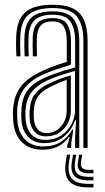

<svg xmlns="http://www.w3.org/2000/svg" viewBox="-20 -628 444 815"><path d="M334 0V-453.5Q334 -523 306.1 -558.4Q278.2 -593.8 204 -593.8Q138.5 -593.8 103.9 -567.8Q69.2 -541.8 66.2 -473.8Q65.5 -451.8 65.6 -431.1Q65.8 -410.5 67 -388.8H49.8Q48.2 -412.8 48 -432.5Q47.8 -452.2 48.8 -474.5Q51.8 -545.8 88.2 -576.8Q124.8 -607.8 204 -607.8Q261.2 -607.8 293.4 -590.1Q325.5 -572.5 338.6 -538.1Q351.8 -503.8 351.8 -453.5V0ZM172 -34.2Q211.2 -34.2 239.5 -52.8Q267.8 -71.2 283.1 -100.1Q298.5 -129 298.5 -159.8V-326.8Q267.2 -318.5 234.1 -307.4Q201 -296.2 178.8 -285.8Q135 -264.8 113.4 -236Q91.8 -207.2 88.2 -159Q87.5 -147.2 87.8 -137.8Q88 -128.2 88.8 -117.5Q93 -79 114.2 -56.6Q135.5 -34.2 172 -34.2ZM175.5 -49.2Q144.8 -49.2 126.9 -68.8Q109 -88.2 106.2 -119.5Q105.5 -128.5 105.4 -138.1Q105.2 -147.8 105.8 -157.2Q108.2 -202.2 127.8 -227.9Q147.2 -253.5 185 -272Q209.5 -283.8 232 -292.2Q254.5 -300.8 280.8 -308.2V-158.5Q280.8 -130 267.8 -105Q254.8 -80 231.2 -64.6Q207.8 -49.2 175.5 -49.2ZM177.5 -63Q202.2 -63 221.5 -75.9Q240.8 -88.8 251.9 -110.2Q263 -131.8 263 -157.2V-289.2Q245 -282.8 227.9 -275.4Q210.8 -268 191.8 -258.5Q156.2 -240.5 140.6 -217.5Q125 -194.5 123.2 -156.5Q123 -147 123.1 -138.1Q123.2 -129.2 124 -120.8Q126 -96 139.9 -79.5Q153.8 -63 177.5 -63ZM159 7.5Q106.2 7.5 73.6 -24Q41 -55.5 36 -114Q35 -126.5 35 -138.5Q35 -150.5 35.5 -163.8Q39 -221.5 67.6 -259.6Q96.2 -297.8 159.5 -326.8Q174.5 -333.8 189.9 -340Q205.2 -346.2 223.2 -352.6Q241.2 -359 263.5 -365.5V-453.5Q263.5 -492.2 250.9 -514.8Q238.2 -537.2 204 -537.2Q170 -537.2 154 -520.4Q138 -503.5 136.5 -469.5Q136 -457.2 136 -434.8Q136 -412.2 137 -388.8H119.5Q118.5 -411.2 118.5 -433.5Q118.5 -455.8 119 -470.8Q120.8 -513.5 141.6 -532.4Q162.5 -551.2 204 -551.2Q249.2 -551.2 265.2 -524.9Q281.2 -498.5 281.2 -453.5V-353.5Q249.8 -344 219.2 -333.5Q188.8 -323 166 -313.2Q111.5 -289 83.5 -252.6Q55.5 -216.2 53 -162.5Q52.8 -150.8 52.8 -139Q52.8 -127.2 53.8 -115.2Q57.8 -64.8 86.4 -35.6Q115 -6.5 163.2 -6.5Q208 -6.5 237.9 -25.6Q267.8 -44.8 287 -78H291.2L282.5 -21.5V0H265.2L265 -9.5L276 -46.2H272.5Q251.5 -18 223.9 -5.2Q196.2 7.5 159 7.5ZM298.8 0V-48.2L302.8 -117.5H298.8Q282.8 -73 249.2 -46.6Q215.8 -20.2 167.2 -20.5Q126.5 -20.5 100.8 -45.9Q75 -71.2 71.2 -116.2Q70.5 -127.8 70.4 -138.5Q70.2 -149.2 70.8 -161.2Q73.5 -213.8 97.5 -245.2Q121.5 -276.8 172.5 -299.5Q187.8 -306.2 209 -313.9Q230.2 -321.5 253.6 -328.8Q277 -336 299 -341.8V-453.5Q299 -506 279.2 -535.8Q259.5 -565.5 204 -565.5Q153.2 -565.5 128.4 -543.8Q103.5 -522 101.2 -471Q100.8 -456.2 100.8 -433.9Q100.8 -411.5 102.2 -388.8H84.5Q83.2 -410.2 83.1 -432.8Q83 -455.2 83.8 -471.2Q86 -528.8 114.2 -554.2Q142.5 -579.8 204 -579.8Q268 -579.8 292.2 -547.6Q316.5 -515.5 316.5 -453.5V0ZM277.8 28.8 272.5 63.2Q266 109 285.8 130.8Q305.5 152.5 354.8 152.5H376.5V167.5H354.8Q297.8 167.5 274.6 142Q251.5 116.5 258.8 63.2L264 28.8ZM328.8 28.8 324 58.8Q321.2 76 328.6 84.4Q336 92.8 354.8 92.8H376.5V107.5H354.8Q328.2 107.5 317.4 95.2Q306.5 83 310.8 58.8L315.8 28.8ZM303.5 28.8 298.5 61Q293.5 92.8 307 107.6Q320.5 122.5 354.8 122.5H376.5V137.5H354.8Q312.5 137.5 295.6 118.6Q278.8 99.8 284.8 61L290 28.8Z"/></svg>

Font: Big Shoulders Inline Text Thin Medium
Style: Regular
Weight: 500
Version: Version 2.002